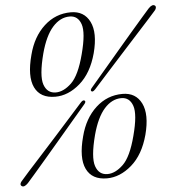

<svg xmlns="http://www.w3.org/2000/svg" viewBox="-52 -758 750 820"><g transform="rotate(-5 323.0 -348.5)"><path d="M281.5 -710.5Q338.5 -710.5 362.5 -662.2Q386.5 -614 364 -528Q341.5 -444.5 291 -400.8Q240.5 -357 184.5 -357Q120.5 -357 97.2 -405.2Q74 -453.5 98.5 -544.5Q118 -620.5 167 -665.5Q216 -710.5 281.5 -710.5ZM312.5 -528Q336.5 -618.5 323.5 -655.8Q310.5 -693 275 -693Q234.5 -693 202 -656.5Q169.5 -620 149.5 -545.5Q125 -451.5 138.2 -413.2Q151.5 -375 188.5 -375Q222 -375 255.8 -407.2Q289.5 -439.5 312.5 -528ZM357 -374Q345.5 -361.5 340 -367Q334 -371.5 345 -383.5Q366 -408.5 397.5 -445.2Q429 -482 463.5 -522.8Q498 -563.5 530 -600.8Q562 -638 584.8 -664.2Q607.5 -690.5 614.5 -698Q631.5 -716 642.5 -707.5Q647 -703.5 644.8 -696Q642.5 -688.5 634.5 -681Q628 -673.5 604.8 -647.8Q581.5 -622 548.5 -585.8Q515.5 -549.5 479.5 -509.8Q443.5 -470 411 -434Q378.5 -398 357 -374ZM290.5 -322.5Q301 -334.5 308 -329.5Q314.5 -324.5 303 -312Q283 -288.5 252 -252.2Q221 -216 186.5 -175.2Q152 -134.5 120 -97.2Q88 -60 65 -33.2Q42 -6.5 35.5 0.5Q18 18.5 7.5 10Q-2.5 1.5 15.5 -16.5Q21.5 -24 45 -50Q68.5 -76 101.8 -112.5Q135 -149 170.8 -188.8Q206.5 -228.5 238.2 -264Q270 -299.5 290.5 -322.5ZM471 -344Q528 -344 552 -295.8Q576 -247.5 553.5 -161.5Q531 -78 480.5 -34.2Q430 9.5 374 9.5Q310 9.5 286.8 -38.8Q263.5 -87 288 -178Q307.5 -254 356.5 -299Q405.5 -344 471 -344ZM502 -161.5Q526 -252 513 -289.2Q500 -326.5 464.5 -326.5Q424 -326.5 391.5 -290Q359 -253.5 339 -179Q314.5 -85 327.8 -46.8Q341 -8.5 378 -8.5Q411.5 -8.5 445.2 -40.8Q479 -73 502 -161.5Z"/></g></svg>

Font: Fraunces 144pt Soft Light
Style: Italic
Weight: 300
Italic angle: -16°
Version: Version 1.000;[b76b70a41]